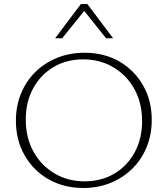

<svg xmlns="http://www.w3.org/2000/svg" viewBox="-20 -927 833 954"><path d="M394 7Q297 7 221.5 -36Q146 -79 102.5 -155Q59 -231 59 -327Q59 -401 85 -463.5Q111 -526 157.5 -571Q204 -616 266 -640.5Q328 -665 400 -665Q497 -665 572 -622Q647 -579 690.5 -503.5Q734 -428 734 -331Q734 -257 708 -194.5Q682 -132 635.5 -87Q589 -42 527.5 -17.5Q466 7 394 7ZM400 -26Q484 -26 548.5 -64.5Q613 -103 649.5 -170.5Q686 -238 686 -325Q686 -415 648 -484Q610 -553 543.5 -592.5Q477 -632 393 -632Q310 -632 245.5 -593.5Q181 -555 144.5 -487.5Q108 -420 108 -333Q108 -243 146 -174Q184 -105 250.5 -65.5Q317 -26 400 -26ZM507 -737 391 -882 382 -907H414L542 -737ZM254 -737 382 -907H414L406 -882L289 -737Z"/></svg>

Font: Ysabeau Infant ExtraLight
Style: Regular
Weight: 250
Designer: Christian Thalmann (Catharsis Fonts)
Version: Version 2.001;gftools[0.9.30]; featfreeze: ss01,ss02,lnum